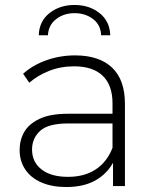

<svg xmlns="http://www.w3.org/2000/svg" viewBox="-20 -749 623 773"><path d="M435 0V-119L433 -137V-333Q433 -406 393.5 -444Q354 -482 278 -482Q224 -482 177.5 -463.5Q131 -445 98 -416L73 -452Q112 -487 167 -506.5Q222 -526 282 -526Q379 -526 431 -477Q483 -428 483 -331V0ZM247 4Q189 4 146.5 -14.5Q104 -33 81.5 -67Q59 -101 59 -145Q59 -185 77.5 -217.5Q96 -250 139 -270.5Q182 -291 254 -291H446V-252H255Q174 -252 141.5 -222Q109 -192 109 -147Q109 -97 147 -67Q185 -37 254 -37Q320 -37 365.5 -67Q411 -97 433 -154L447 -120Q426 -63 375.5 -29.5Q325 4 247 4ZM136 -607Q138 -664 179.5 -696.5Q221 -729 280 -729Q339 -729 380.5 -696.5Q422 -664 424 -607H387Q386 -648 355 -672Q324 -696 280 -696Q237 -696 206 -672Q175 -648 173 -607Z"/></svg>

Font: Montserrat Thin Light
Style: Regular
Weight: 300
Version: Version 9.000